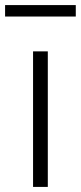

<svg xmlns="http://www.w3.org/2000/svg" viewBox="-30 -735 318 755"><path d="M100 0H158V-533H100ZM-10 -670H268V-715H-10Z"/></svg>

Font: Noto Sans T Chinese Light
Style: Regular
Weight: 300
Designer: Ryoko NISHIZUKA (kana & ideographs); Paul D. Hunt (Latin, Greek & Cyrillic); Wenlong ZHANG (bopomofo); Sandoll Communica
Foundry: Adobe Systems Incorporated
Version: Version 1.000;PS 1;hotconv 1.0.78;makeotf.lib2.5.61930